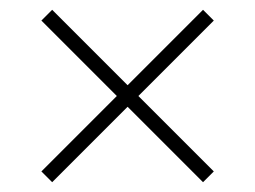

<svg xmlns="http://www.w3.org/2000/svg" viewBox="-20 -576 521 392"><path d="M86.5 -204 64.5 -226 218.5 -380 64.5 -534 86.5 -556 240.5 -402 394.5 -556 416.5 -534 262.5 -380 416.5 -226 394.5 -204 240.5 -358Z"/></svg>

Font: Encode Sans SemiCondensed SemiCondensed Thin
Style: Regular
Weight: 100
Width: 4
Designer: Multiple Designers
Foundry: Impallari Type
Version: Version 3.000; ttfautohint (v1.8.3) -l 8 -r 50 -G 200 -x 14 